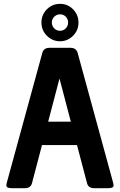

<svg xmlns="http://www.w3.org/2000/svg" viewBox="-20 -982 626 1002"><path d="M293 -821.3Q311.5 -821.3 324.2 -835Q335.4 -847.2 335.4 -864.3Q335.4 -881.8 323.7 -894.5Q312 -907.2 293.7 -907.2Q275.4 -907.2 262.9 -894.5Q250.5 -881.8 250.5 -864.3Q250.5 -846.7 262.9 -834Q275.4 -821.3 293 -821.3ZM293.9 -961.9Q333 -961.9 361.3 -933.6Q389.6 -904.3 389.6 -864.7Q389.6 -823.7 361.3 -795.4Q332.5 -766.6 293 -766.6Q253.9 -766.6 224.6 -795.4Q196.3 -823.7 196.3 -864.7Q196.3 -904.3 224.6 -933.6Q252.9 -961.9 293.9 -961.9ZM40 0Q13.2 0 13.2 -14.6Q13.2 -20 16.6 -32.7L200.7 -705.6Q208 -732.4 237.8 -732.4H348.1Q377.9 -732.4 385.3 -705.6L569.3 -32.7Q572.8 -20 572.8 -14.2Q572.8 0 545.9 0H470.7Q440.9 0 434.1 -26.4L381.8 -225.1H199.2L147 -26.4Q140.1 0 110.4 0ZM349.6 -347.2 290.5 -572.3 231.4 -347.2Z"/></svg>

Font: Simply Mono
Style: Bold
Weight: 700
Designer: Wojciech Kalinowski "wmk69" (wmk69@o2.pl)
Foundry: Wojciech Kalinowski "wmk69" (wmk69@o2.pl)
Version: Version 1.0.0